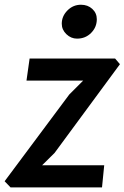

<svg xmlns="http://www.w3.org/2000/svg" viewBox="-37 -810 538 830"><path d="M8.5 0 -17 -26.5 262.5 -401.5 322.5 -461.5H77.5L91 -557H460.5L481.5 -532.5L199 -149L145 -95.5H413.5L404 0ZM296 -643Q270 -643 250 -662.2Q230 -681.5 230 -707.5Q230 -740 254.5 -764.8Q279 -789.5 313 -789.5Q342.5 -789.5 362 -771.5Q381.5 -753.5 381.5 -727Q381.5 -692.5 357 -667.8Q332.5 -643 296 -643Z"/></svg>

Font: Merriweather Sans Medium
Style: Italic
Weight: 500
Italic angle: -7.5°
Designer: Eben Sorkin
Foundry: Eben Sorkin
Version: Version 2.001